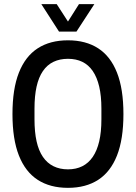

<svg xmlns="http://www.w3.org/2000/svg" viewBox="-20 -892 654 924"><path d="M307 12Q221 12 161.5 -26.5Q102 -65 71 -143.5Q40 -222 40 -343Q40 -464 71 -542.5Q102 -621 161.5 -659.5Q221 -698 307 -698Q393 -698 452.5 -659.5Q512 -621 543 -542.5Q574 -464 574 -343Q574 -222 543 -143.5Q512 -65 452.5 -26.5Q393 12 307 12ZM307 -77Q346 -77 376 -92Q406 -107 426.5 -137Q447 -167 457.5 -212Q468 -257 468 -318V-369Q468 -430 457.5 -475Q447 -520 426.5 -550Q406 -580 376 -594.5Q346 -609 307 -609Q268 -609 237.5 -594.5Q207 -580 186.5 -550Q166 -520 156 -475Q146 -430 146 -369V-318Q146 -257 156 -212Q166 -167 186.5 -137Q207 -107 237.5 -92Q268 -77 307 -77ZM179 -872H253L328 -756L286 -755L360 -872H434L348 -740H264Z"/></svg>

Font: Archivo Condensed Medium
Style: Regular
Weight: 500
Width: 3
Designer: Hector Gatti
Foundry: Omnibus-Type
Version: Version 2.001